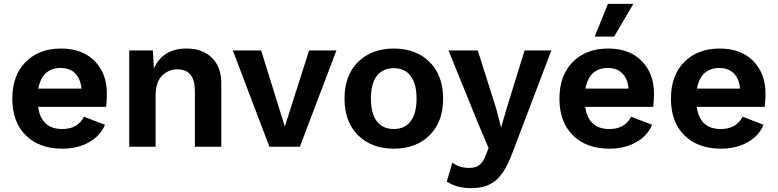

<svg xmlns="http://www.w3.org/2000/svg" viewBox="-20 -762 4039 997"><path d="M535 -277Q535 -243 531 -207H178Q194 -92 303 -92Q384 -92 416 -156L525 -114Q501 -56 441.5 -23Q382 10 304 10Q184 10 114 -59Q44 -128 44 -250Q44 -371 113.5 -440.5Q183 -510 297 -510Q408 -510 471.5 -445Q535 -380 535 -277ZM296 -409Q199 -409 179 -302H403Q398 -354 370 -381.5Q342 -409 296 -409Z M949 -510Q1030 -510 1079.5 -463Q1129 -416 1129 -328V0H992V-289Q992 -402 902 -402Q854 -402 821 -368.5Q788 -335 788 -265V0H651V-500H774L779 -406Q825 -510 949 -510Z M1585 -500H1727L1537 0H1379L1189 -500H1336L1459 -105Z M1839.5 -440.5Q1910 -510 2025 -510Q2140 -510 2210.5 -440.5Q2281 -371 2281 -250Q2281 -129 2210.5 -59.5Q2140 10 2025 10Q1910 10 1839.5 -59.5Q1769 -129 1769 -250Q1769 -371 1839.5 -440.5ZM2025 -408Q1968 -408 1937 -368Q1906 -328 1906 -250Q1906 -172 1937 -132Q1968 -92 2025 -92Q2081 -92 2112 -132Q2143 -172 2143 -250Q2143 -328 2112 -368Q2081 -408 2025 -408Z M2843 -500 2641 31Q2604 132 2556 173.5Q2508 215 2428 215Q2352 215 2300 181L2329 82Q2363 110 2417 110Q2447 110 2466.5 97Q2486 84 2500 50L2517 7L2462 -123L2309 -500H2461L2556 -200L2582 -100L2613 -206L2704 -500Z M3269 -742 3169 -572H3068L3137 -742ZM3376 -277Q3376 -243 3372 -207H3019Q3035 -92 3144 -92Q3225 -92 3257 -156L3366 -114Q3342 -56 3282.5 -23Q3223 10 3145 10Q3025 10 2955 -59Q2885 -128 2885 -250Q2885 -371 2954.5 -440.5Q3024 -510 3138 -510Q3249 -510 3312.5 -445Q3376 -380 3376 -277ZM3137 -409Q3040 -409 3020 -302H3244Q3239 -354 3211 -381.5Q3183 -409 3137 -409Z M3955 -277Q3955 -243 3951 -207H3598Q3614 -92 3723 -92Q3804 -92 3836 -156L3945 -114Q3921 -56 3861.5 -23Q3802 10 3724 10Q3604 10 3534 -59Q3464 -128 3464 -250Q3464 -371 3533.5 -440.5Q3603 -510 3717 -510Q3828 -510 3891.5 -445Q3955 -380 3955 -277ZM3716 -409Q3619 -409 3599 -302H3823Q3818 -354 3790 -381.5Q3762 -409 3716 -409Z"/></svg>

Font: Elaine Sans SemiBold
Style: Regular
Weight: 600
Designer: Wei Huang
Foundry: Wei Huang
Version: Version 2.001;December 24, 2019;FontCreator 12.0.0.2547 64-b